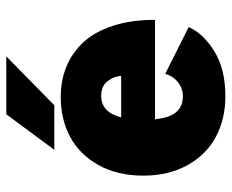

<svg xmlns="http://www.w3.org/2000/svg" viewBox="-83 -642 736 610"><g transform="rotate(-90 285.0 -337.0)"><path d="M114 -532.5 227 -685H411L255.5 -532.5ZM504 -105.5Q483.5 -59 427 -24Q370.5 11 284 11Q212.5 11 156 -18.8Q99.5 -48.5 65.8 -108.5Q32 -168.5 32 -250.5Q32 -332.5 65.8 -392.5Q99.5 -452.5 155.2 -482.2Q211 -512 281.5 -512Q334.5 -512 378.8 -493.8Q423 -475.5 456.2 -439.5Q489.5 -403.5 508.2 -345.5Q527 -287.5 527 -212.5H211Q216 -166 234 -145Q252 -124 284 -124Q308.5 -124 328 -139Q347.5 -154 355.5 -180ZM285.5 -383.5Q233.5 -383.5 217 -320H349Q348 -342.5 332.2 -363Q316.5 -383.5 285.5 -383.5Z"/></g></svg>

Font: League Mono Narrow ExtraBold
Style: Regular
Weight: 800
Width: 3
Designer: Tyler Finck
Foundry: The League of Moveable Type / Tyler Finck
Version: Version 2.210